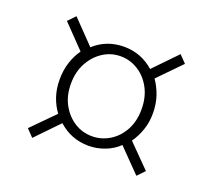

<svg xmlns="http://www.w3.org/2000/svg" viewBox="-88 -680 777 700"><g transform="rotate(20 300.0 -330.0)"><path d="M98 -94 71 -122 157 -209Q139 -233 129 -263Q119 -293 119 -328Q119 -365 129 -395.5Q139 -426 156 -450L71 -538L98 -566L184 -477Q233 -521 300 -521Q366 -521 416 -477L502 -566L529 -538L443 -450Q460 -426 470.5 -395.5Q481 -365 481 -328Q481 -293 470.5 -263Q460 -233 443 -209L529 -122L502 -94L416 -182Q393 -160 362.5 -148.5Q332 -137 300 -137Q233 -137 183 -182ZM300 -174Q337 -174 368.5 -193.5Q400 -213 418.5 -247.5Q437 -282 437 -328Q437 -374 418.5 -409Q400 -444 368.5 -464Q337 -484 300 -484Q263 -484 232 -464Q201 -444 182 -409Q163 -374 163 -328Q163 -282 182 -247.5Q201 -213 232 -193.5Q263 -174 300 -174Z"/></g></svg>

Font: Source Code Pro ExtraLight Light
Style: Regular
Weight: 300
Monospace: yes
Version: Version 1.018;hotconv 1.0.116;makeotfexe 2.5.65601